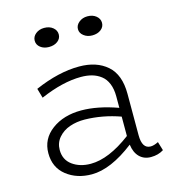

<svg xmlns="http://www.w3.org/2000/svg" viewBox="-106 -787 803 888"><g transform="rotate(-15 295.0 -342.5)"><path d="M186 -606.9Q161.6 -606.9 145.3 -619.6Q128.9 -632.3 128.9 -651.9Q128.9 -671.4 145.5 -684.8Q162.1 -698.2 186 -698.2Q211.4 -698.2 227.8 -684.8Q244.1 -671.4 244.1 -651.9Q244.1 -632.3 227.8 -619.6Q211.4 -606.9 186 -606.9ZM393.1 -606.9Q369.6 -606.9 352.8 -619.9Q335.9 -632.8 335.9 -651.9Q335.9 -670.9 352.8 -684.6Q369.6 -698.2 393.1 -698.2Q418.5 -698.2 434.8 -684.8Q451.2 -671.4 451.2 -651.9Q451.2 -632.3 434.8 -619.6Q418.5 -606.9 393.1 -606.9ZM558.1 -51.8 570.8 -9.8Q544.9 6.8 509.8 6.8Q476.6 6.8 455.3 -14.4Q434.1 -35.6 429.2 -74.2Q315.9 13.2 225.1 13.2Q153.8 13.2 104.5 -25.6Q55.2 -64.5 55.2 -132.8Q55.2 -201.2 111.6 -243.2Q168 -285.2 252.9 -285.2Q331.1 -285.2 426.8 -251V-306.2Q426.8 -341.3 416.3 -366.9Q405.8 -392.6 386.7 -407.2Q367.7 -421.9 344.2 -428.5Q320.8 -435.1 292 -435.1Q204.6 -435.1 96.2 -388.2L83 -434.1Q197.3 -483.9 295.9 -483.9Q379.4 -483.9 429.7 -439.9Q480 -396 480 -304.2V-106Q480 -41 521 -41Q536.6 -41 558.1 -51.8ZM109.9 -133.8Q109.9 -86.9 145.5 -61Q181.2 -35.2 232.9 -35.2Q319.3 -35.2 426.8 -116.2V-209Q342.8 -238.8 257.8 -240.2Q218.8 -240.7 185.8 -229.2Q152.8 -217.8 131.3 -192.9Q109.9 -168 109.9 -133.8Z"/></g></svg>

Font: BioRhyme Light
Style: Regular
Weight: 300
Designer: Aoife Mooney
Foundry: Aoife Mooney Type
Version: Version 1.500;PS 001.500;hotconv 1.0.88;makeotf.lib2.5.64775